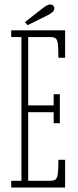

<svg xmlns="http://www.w3.org/2000/svg" viewBox="-20 -835 349 855"><path d="M30 0V-30H75.5V-670H30V-700H270V-578H240Q240 -618.5 237.8 -638.2Q235.5 -658 228 -664Q220.5 -670 203.5 -670H105.5V-365.5H219V-415.5H246.5V-286.5H219V-335.5H105.5V-30H203.5Q220.5 -30 228 -36.5Q235.5 -43 237.8 -63Q240 -83 240 -123.5H270V0ZM103 -723 91 -736.5 173.5 -801Q180.5 -806.5 188.8 -810.8Q197 -815 204 -815Q215 -815 220 -805.5Q222 -802 222 -797.5Q222 -788 212.2 -780Q202.5 -772 191 -766.5Z"/></svg>

Font: Imbue 10pt Thin
Style: Regular
Weight: 100
Designer: Tyler Finck
Foundry: Etcetera Type Company
Version: Version 1.102; ttfautohint (v1.8.3)